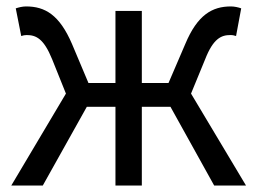

<svg xmlns="http://www.w3.org/2000/svg" viewBox="-20 -577 800 597"><path d="M574 -286 618 -393C643 -457 668 -468 696 -468C704 -468 707 -467 714 -465L730 -551C722 -554 709 -557 698 -557C640 -557 594 -531 556 -440L504 -319H421V-543H339V-319H255L204 -440C165 -531 120 -557 61 -557C50 -557 38 -554 29 -551L46 -465C53 -467 56 -468 63 -468C92 -468 116 -457 142 -393L185 -286L15 0H113L250 -245H339V0H421V-245H510L646 0H745Z"/></svg>

Font: Noto Sans CJK KR Regular
Style: Regular
Weight: 400
Designer: Ryoko NISHIZUKA (kana & ideographs); Paul D. Hunt (Latin, Greek & Cyrillic); Wenlong ZHANG (bopomofo); Sandoll Communica
Foundry: Adobe Systems Incorporated
Version: Version 1.004;PS 1.004;hotconv 1.0.82;makeotf.lib2.5.63406